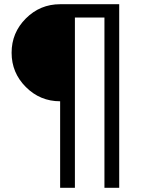

<svg xmlns="http://www.w3.org/2000/svg" viewBox="-20 -750 670 910"><path d="M265 -270Q170 -270 102.5 -337.5Q35 -405 35 -500Q35 -595 102.5 -662.5Q170 -730 265 -730H545V140H475V-667H335V140H265Z"/></svg>

Font: Mplus 1p
Style: Regular
Weight: 400
Version: Version 1.061